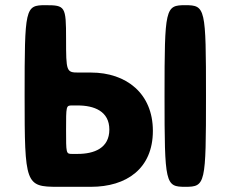

<svg xmlns="http://www.w3.org/2000/svg" viewBox="-20 -722 890 741"><path d="M695 -702C773 -702 775 -692 775 -352C775 -11 773 -1 695 -1C618 -1 615 -11 615 -352C615 -692 618 -702 695 -702ZM75 -352C75 -11 78 -1 203 -1H331C468 -1 570 -71 570 -217C570 -361 468 -442 331 -442H283C236 -442 235 -446 235 -572C235 -698 232 -702 155 -702C77 -702 75 -692 75 -352ZM235 -221C235 -312 235 -315 257 -315H280C343 -315 402 -293 402 -222C402 -150 343 -128 280 -128H257C235 -128 235 -131 235 -221Z"/></svg>

Font: Hussar Print
Style: Bold
Weight: 700
Foundry: Cannot Into Space Fonts
Version: Version 2.00